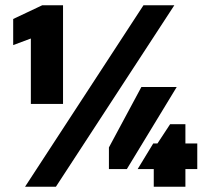

<svg xmlns="http://www.w3.org/2000/svg" viewBox="-20 -708 813 728"><path d="M97 -562 30 -537V-636L140 -688H219V-314H97ZM524 -688H641L192 0H75ZM393 -149 516 -378H650L461 -67H393ZM563 -67H502L561 -164H577L625 -237H683V-164H728V-67H683V0H563Z"/></svg>

Font: Saira Stencil
Style: Regular
Weight: 400
Designer: Hector Gatti with collaboration of the Omnibus-Type team
Foundry: Omnibus-Type
Version: Version 1.003